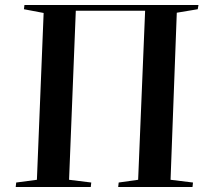

<svg xmlns="http://www.w3.org/2000/svg" viewBox="-20 -750 833 770"><path d="M43 0 45 -18 128 -29 155 -698 76 -713 78 -730H776L773 -713L689 -699L664 -29L754 -18L752 0H454L456 -18L534 -29L562 -707H284L257 -29L346 -18L344 0Z"/></svg>

Font: Literata 72pt SemiBold
Style: Italic
Weight: 600
Italic angle: -2°
Designer: Latin by Veronika Burian and Jose Scaglione. Greek by Irene Vlachou. Cyrillic by Vera Evstafieva
Foundry: TypeTogether
Version: Version 3.002